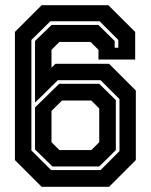

<svg xmlns="http://www.w3.org/2000/svg" viewBox="-20 -720 581 740"><path d="M140.5 0 37.5 -103V-597L140.5 -700H397.5L501 -597V-490.5H359.5V-528L329 -558.5H209L178.5 -528V-459L193.5 -474H400.5L503.5 -371V-103L400.5 0ZM182 -78.5 115 -144V-306L208 -397H362.5L426.5 -334V-141.5L362.5 -78.5ZM209 -141.5H332L362.5 -172V-302L332 -332.5H219L178.5 -292.5V-172ZM177 -64.5H367.5L440.5 -137.5V-338L367.5 -411H203L115 -324.5V-562L179 -624H359L422 -562V-536H436V-566L364 -638H174L101 -566V-140Z"/></svg>

Font: Tourney Thin
Style: Regular
Weight: 100
Designer: Tyler Finck
Foundry: Etcetera Type Co
Version: Version 1.015